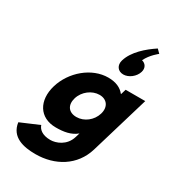

<svg xmlns="http://www.w3.org/2000/svg" viewBox="-270 -1071 1365 1500"><g transform="rotate(30 412.0 -321.5)"><path d="M571.2 -607C619.2 -607 671.2 -647 686 -697C698 -737 678.2 -768 642.9 -777C674.2 -842 734.6 -887 734.6 -887L703.8 -918C625.4 -866 535.7 -790 508 -697C493.2 -647 521.2 -607 571.2 -607ZM48 126C64.8 251 180.6 275 287.6 275C462.6 275 616.1 186 667.3 14L824.3 -513H647.3L633.6 -467H630.6C600.2 -506 551.7 -528 483.7 -528C333.7 -528 192.4 -406 147.7 -256C103.1 -106 172 15 322 15C392 15 455 5 505.5 -37L494.2 1C467.1 92 382.5 121 333.5 121C256.5 121 223.9 86 214.1 55ZM335.7 -256C356.9 -327 424.8 -377 491.8 -377C557.8 -377 595.9 -327 574.7 -256C553.9 -186 489 -136 420 -136C348 -136 314.9 -186 335.7 -256Z"/></g></svg>

Font: Hussar
Style: BdOblThree
Weight: 700
Foundry: Cannot Into Space Fonts
Version: Version 2.00